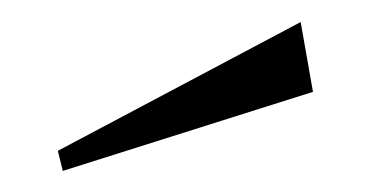

<svg xmlns="http://www.w3.org/2000/svg" viewBox="-33 -429 536 279"><g transform="rotate(-10 235.0 -289.5)"><path d="M42 -213 420 -263V-366L40 -243Z"/></g></svg>

Font: Sinistre
Style: Bold
Weight: 700
Designer: Jules Durand
Foundry: Collletttivo
Version: Version 69.420;Glyphs 3.2 (3217)